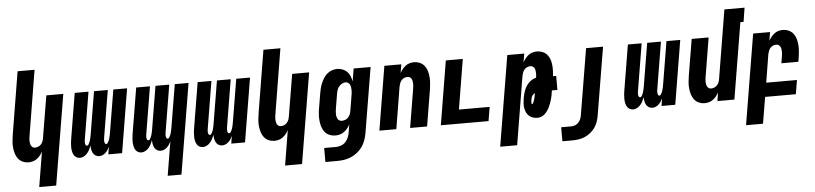

<svg xmlns="http://www.w3.org/2000/svg" viewBox="-51 -1038 6601 1556"><g transform="rotate(-5 3250.0 -260.0)"><path d="M214 215 261 -70Q253 -54 241 -39Q229 -24 214 -13Q199 -2 181.5 3Q164 8 147 8Q121 8 98.5 -2Q76 -12 61.5 -31Q47 -50 40 -73.5Q33 -97 30.5 -122Q28 -147 30.5 -173Q33 -199 37 -225L121 -735H259L172 -206Q170 -195 169 -185Q168 -175 168 -164.5Q168 -154 170 -144Q172 -134 176.5 -125.5Q181 -117 189 -111.5Q197 -106 208 -106Q221 -106 234.5 -111.5Q248 -117 257.5 -127.5Q267 -138 272 -151Q277 -164 279 -178L336 -520H474L352 215Z M564 8Q547 8 533.5 -0.5Q520 -9 513 -23Q506 -37 503 -53Q500 -69 500 -85.5Q500 -102 501.5 -118.5Q503 -135 506 -152L567 -520H679L615 -133Q614 -126 613.5 -119Q613 -112 614 -105Q615 -98 618.5 -91.5Q622 -85 629 -85Q637 -85 641.5 -93Q646 -101 649.5 -108.5Q653 -116 655.5 -124Q658 -132 659.5 -139.5Q661 -147 663 -155Q665 -163 666 -171L724 -520H836L772 -133Q771 -126 770.5 -119Q770 -112 771 -105Q772 -98 775 -91.5Q778 -85 786 -85Q793 -85 798 -93Q803 -101 806.5 -108.5Q810 -116 812.5 -124Q815 -132 816.5 -139.5Q818 -147 820 -155Q822 -163 823 -171L881 -520H993L907 0H795L805 -61Q799 -48 791 -36Q783 -24 772 -13.5Q761 -3 747.5 2.5Q734 8 720 8Q704 8 690.5 -0.5Q677 -9 670 -22.5Q663 -36 660 -52Q657 -68 657 -84Q651 -68 643.5 -52.5Q636 -37 624 -23Q612 -9 596 -0.5Q580 8 564 8Z M1259 215 1305 -61Q1299 -48 1291 -36Q1283 -24 1272 -13.5Q1261 -3 1247.5 2.5Q1234 8 1220 8Q1204 8 1190.5 -0.5Q1177 -9 1170 -22.5Q1163 -36 1160 -52Q1157 -68 1157 -84Q1151 -68 1143.5 -52.5Q1136 -37 1124 -23Q1112 -9 1096 -0.5Q1080 8 1064 8Q1047 8 1033.5 -0.5Q1020 -9 1013 -23Q1006 -37 1003 -53Q1000 -69 1000 -85.5Q1000 -102 1001.5 -118.5Q1003 -135 1006 -152L1067 -520H1179L1115 -133Q1114 -126 1113.5 -119Q1113 -112 1114 -105Q1115 -98 1118.5 -91.5Q1122 -85 1129 -85Q1137 -85 1141.5 -93Q1146 -101 1149.5 -108.5Q1153 -116 1155.5 -124Q1158 -132 1159.5 -139.5Q1161 -147 1163 -155Q1165 -163 1166 -171L1224 -520H1336L1272 -133Q1271 -126 1270.5 -119Q1270 -112 1271 -105Q1272 -98 1275 -91.5Q1278 -85 1286 -85Q1293 -85 1298 -93Q1303 -101 1306.5 -108.5Q1310 -116 1312.5 -124Q1315 -132 1316.5 -139.5Q1318 -147 1320 -155Q1322 -163 1323 -171L1381 -520H1493L1371 215Z M1564 8Q1547 8 1533.5 -0.5Q1520 -9 1513 -23Q1506 -37 1503 -53Q1500 -69 1500 -85.5Q1500 -102 1501.5 -118.5Q1503 -135 1506 -152L1567 -520H1679L1615 -133Q1614 -126 1613.5 -119Q1613 -112 1614 -105Q1615 -98 1618.5 -91.5Q1622 -85 1629 -85Q1637 -85 1641.5 -93Q1646 -101 1649.5 -108.5Q1653 -116 1655.5 -124Q1658 -132 1659.5 -139.5Q1661 -147 1663 -155Q1665 -163 1666 -171L1724 -520H1836L1772 -133Q1771 -126 1770.5 -119Q1770 -112 1771 -105Q1772 -98 1775 -91.5Q1778 -85 1786 -85Q1793 -85 1798 -93Q1803 -101 1806.5 -108.5Q1810 -116 1812.5 -124Q1815 -132 1816.5 -139.5Q1818 -147 1820 -155Q1822 -163 1823 -171L1881 -520H1993L1907 0H1795L1805 -61Q1799 -48 1791 -36Q1783 -24 1772 -13.5Q1761 -3 1747.5 2.5Q1734 8 1720 8Q1704 8 1690.5 -0.5Q1677 -9 1670 -22.5Q1663 -36 1660 -52Q1657 -68 1657 -84Q1651 -68 1643.5 -52.5Q1636 -37 1624 -23Q1612 -9 1596 -0.5Q1580 8 1564 8Z M2214 215 2261 -70Q2253 -54 2241 -39Q2229 -24 2214 -13Q2199 -2 2181.5 3Q2164 8 2147 8Q2121 8 2098.5 -2Q2076 -12 2061.5 -31Q2047 -50 2040 -73.5Q2033 -97 2030.5 -122Q2028 -147 2030.5 -173Q2033 -199 2037 -225L2121 -735H2259L2172 -206Q2170 -195 2169 -185Q2168 -175 2168 -164.5Q2168 -154 2170 -144Q2172 -134 2176.5 -125.5Q2181 -117 2189 -111.5Q2197 -106 2208 -106Q2221 -106 2234.5 -111.5Q2248 -117 2257.5 -127.5Q2267 -138 2272 -151Q2277 -164 2279 -178L2336 -520H2474L2352 215Z M2542 215V101H2639Q2659 101 2680.5 93Q2702 85 2717 68.5Q2732 52 2740 31.5Q2748 11 2751 -9L2761 -71Q2753 -55 2740.5 -40Q2728 -25 2712.5 -13.5Q2697 -2 2678.5 3Q2660 8 2643 8Q2617 8 2594 -1.5Q2571 -11 2556 -29.5Q2541 -48 2533.5 -72Q2526 -96 2523.5 -121Q2521 -146 2522.5 -172Q2524 -198 2529 -225L2549 -345Q2552 -365 2557.5 -385.5Q2563 -406 2571.5 -426Q2580 -446 2592 -465Q2604 -484 2621 -498.5Q2638 -513 2659 -520.5Q2680 -528 2701 -528Q2724 -528 2745.5 -520Q2767 -512 2782.5 -496.5Q2798 -481 2806.5 -460Q2815 -439 2819 -416L2836 -520H2974L2886 9Q2881 38 2871.5 65.5Q2862 93 2845 118Q2828 143 2804 162.5Q2780 182 2752.5 194Q2725 206 2696 210.5Q2667 215 2638 215ZM2704 -106Q2717 -106 2731 -111Q2745 -116 2755 -126.5Q2765 -137 2771 -150.5Q2777 -164 2779 -178L2799 -298Q2801 -310 2802.5 -321.5Q2804 -333 2804 -345Q2804 -357 2802.5 -368.5Q2801 -380 2796.5 -390Q2792 -400 2782.5 -407Q2773 -414 2761 -414Q2746 -414 2731.5 -406Q2717 -398 2706.5 -385Q2696 -372 2691 -356.5Q2686 -341 2684 -326L2664 -206Q2662 -195 2661.5 -184.5Q2661 -174 2661 -163.5Q2661 -153 2663.5 -143Q2666 -133 2670.5 -124.5Q2675 -116 2684 -111Q2693 -106 2704 -106Z M3000 0 3086 -520H3224L3212 -450Q3221 -466 3233 -481Q3245 -496 3259.5 -507Q3274 -518 3291.5 -523Q3309 -528 3326 -528Q3352 -528 3375 -518Q3398 -508 3412.5 -489Q3427 -470 3434 -446.5Q3441 -423 3443 -398Q3445 -373 3443 -347Q3441 -321 3437 -295L3388 0H3250L3302 -314Q3304 -325 3305 -335Q3306 -345 3305.5 -355.5Q3305 -366 3303.5 -376Q3302 -386 3297 -394.5Q3292 -403 3284 -408.5Q3276 -414 3265 -414Q3252 -414 3238.5 -408.5Q3225 -403 3216 -392.5Q3207 -382 3202 -369Q3197 -356 3194 -342L3138 0Z M3500 0 3586 -520H3724L3657 -114H3907L3888 0Z M3964 215 4086 -520H4224L4212 -450Q4221 -466 4233 -481Q4245 -496 4259.5 -507Q4274 -518 4291.5 -523Q4309 -528 4326 -528Q4350 -528 4372 -519.5Q4394 -511 4408.5 -494.5Q4423 -478 4431 -456.5Q4439 -435 4441.5 -412Q4444 -389 4443.5 -365Q4443 -341 4440 -317H4466V-203H4421L4419 -190Q4417 -175 4414 -160Q4411 -145 4406.5 -129.5Q4402 -114 4396.5 -99Q4391 -84 4384 -69.5Q4377 -55 4367.5 -41.5Q4358 -28 4346 -16.5Q4334 -5 4318.5 1.5Q4303 8 4287 8Q4268 8 4249.5 2.5Q4231 -3 4217.5 -15.5Q4204 -28 4196 -45Q4188 -62 4185 -81Q4182 -100 4183.5 -119.5Q4185 -139 4188 -159Q4191 -176 4195 -192Q4199 -208 4205 -224Q4211 -240 4220.5 -255Q4230 -270 4242.5 -282.5Q4255 -295 4270.5 -304Q4286 -313 4302 -316Q4304 -326 4305 -336Q4306 -346 4305 -356.5Q4304 -367 4303 -376.5Q4302 -386 4297 -394.5Q4292 -403 4284 -408.5Q4276 -414 4265 -414Q4252 -414 4238.5 -408.5Q4225 -403 4216 -392.5Q4207 -382 4202 -369Q4197 -356 4194 -342L4102 215ZM4251 -106Q4255 -106 4258 -110.5Q4261 -115 4263 -119.5Q4265 -124 4266.5 -128.5Q4268 -133 4269.5 -137Q4271 -141 4272.5 -145.5Q4274 -150 4274.5 -154.5Q4275 -159 4276.5 -163.5Q4278 -168 4278.5 -172.5Q4279 -177 4280 -181.5Q4281 -186 4281 -190L4282 -194Q4275 -190 4269.5 -185Q4264 -180 4259.5 -173.5Q4255 -167 4253 -159.5Q4251 -152 4250 -145Q4249 -142 4248.5 -138.5Q4248 -135 4248 -131.5Q4248 -128 4247.5 -124.5Q4247 -121 4247.5 -117.5Q4248 -114 4247.5 -110Q4247 -106 4251 -106Z M4470 215V101H4553Q4569 101 4585 94.5Q4601 88 4612.5 74.5Q4624 61 4630 45.5Q4636 30 4638 14L4727 -520H4865L4773 32Q4769 57 4760.5 82Q4752 107 4736.5 129Q4721 151 4699.5 168.5Q4678 186 4653.5 196.5Q4629 207 4603.5 211Q4578 215 4553 215Z M5064 8Q5047 8 5033.5 -0.5Q5020 -9 5013 -23Q5006 -37 5003 -53Q5000 -69 5000 -85.5Q5000 -102 5001.5 -118.5Q5003 -135 5006 -152L5067 -520H5179L5115 -133Q5114 -126 5113.5 -119Q5113 -112 5114 -105Q5115 -98 5118.5 -91.5Q5122 -85 5129 -85Q5137 -85 5141.5 -93Q5146 -101 5149.5 -108.5Q5153 -116 5155.5 -124Q5158 -132 5159.5 -139.5Q5161 -147 5163 -155Q5165 -163 5166 -171L5224 -520H5336L5272 -133Q5271 -126 5270.5 -119Q5270 -112 5271 -105Q5272 -98 5275 -91.5Q5278 -85 5286 -85Q5293 -85 5298 -93Q5303 -101 5306.5 -108.5Q5310 -116 5312.5 -124Q5315 -132 5316.5 -139.5Q5318 -147 5320 -155Q5322 -163 5323 -171L5381 -520H5493L5407 0H5295L5305 -61Q5299 -48 5291 -36Q5283 -24 5272 -13.5Q5261 -3 5247.5 2.5Q5234 8 5220 8Q5204 8 5190.5 -0.5Q5177 -9 5170 -22.5Q5163 -36 5160 -52Q5157 -68 5157 -84Q5151 -68 5143.5 -52.5Q5136 -37 5124 -23Q5112 -9 5096 -0.5Q5080 8 5064 8Z M5647 8Q5621 8 5598.5 -2Q5576 -12 5561.5 -31Q5547 -50 5540 -73.5Q5533 -97 5530.5 -122Q5528 -147 5530.5 -173Q5533 -199 5537 -225L5586 -520H5724L5672 -206Q5670 -195 5669 -185Q5668 -175 5668 -164.5Q5668 -154 5670 -144Q5672 -134 5676.5 -125.5Q5681 -117 5689 -111.5Q5697 -106 5708 -106Q5721 -106 5734.5 -111.5Q5748 -117 5757.5 -127.5Q5767 -138 5772 -151Q5777 -164 5779 -178L5871 -735H6035L6017 -621H5991L5888 0H5750L5761 -70Q5753 -54 5741 -39Q5729 -24 5714 -13Q5699 -2 5681.5 3Q5664 8 5647 8Z M5964 215 6086 -520H6224L6212 -450Q6221 -466 6233 -481Q6245 -496 6259.5 -507Q6274 -518 6291.5 -523Q6309 -528 6326 -528Q6352 -528 6375 -518Q6398 -508 6412.5 -489Q6427 -470 6434 -446.5Q6441 -423 6443 -398Q6445 -373 6443 -347Q6441 -321 6437 -295L6431 -260H6293L6302 -314Q6304 -325 6305 -335Q6306 -345 6305.5 -355.5Q6305 -366 6303.5 -376Q6302 -386 6297 -394.5Q6292 -403 6284 -408.5Q6276 -414 6265 -414Q6252 -414 6238.5 -408.5Q6225 -403 6216 -392.5Q6207 -382 6202 -369Q6197 -356 6194 -342L6157 -114H6407L6388 0H6138L6102 215Z"/></g></svg>

Font: Iosevka Heavy Oblique
Style: Regular
Weight: 900
Italic angle: -9°
Monospace: yes
Designer: Belleve Invis
Foundry: Belleve Invis
Version: Version 32.5.0; ttfautohint (v1.8.4)